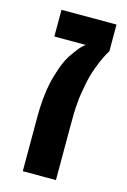

<svg xmlns="http://www.w3.org/2000/svg" viewBox="-101 -680 481 729"><g transform="rotate(15 139.0 -315.0)"><path d="M64.5 0V-211.9Q64.5 -308.1 84.5 -377.4Q104.5 -446.8 129.9 -478Q135.3 -486.8 147.2 -501.7Q159.2 -516.6 171.9 -524.9H47.9V-629.9H264.2V-524.9Q258.8 -517.6 248 -495.8Q237.3 -474.1 226.6 -444.3Q215.8 -414.6 209.5 -382.3Q204.6 -356.9 201.7 -339.1Q198.7 -321.3 197.8 -302.7Q195.8 -284.7 195.3 -263.2Q194.8 -241.7 194.8 -211.9V0Z"/></g></svg>

Font: Open Sans Condensed
Style: Regular
Weight: 400
Width: 3
Designer: Monotype Design Team
Foundry: Monotype Imaging Inc.
Version: Version 3.000